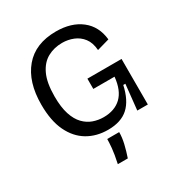

<svg xmlns="http://www.w3.org/2000/svg" viewBox="-205 -815 1109 1183"><g transform="rotate(-30 349.5 -223.5)"><path d="M343 13Q261 13 198 -24.5Q135 -62 99 -137Q63 -212 63 -327Q63 -488 141 -580.5Q219 -673 366 -673Q475 -673 543.5 -619.5Q612 -566 622 -469L534 -444Q530 -498 505 -530.5Q480 -563 442.5 -578Q405 -593 364 -593Q306 -593 259.5 -567.5Q213 -542 186 -484.5Q159 -427 159 -329Q159 -253 175.5 -202.5Q192 -152 220.5 -122.5Q249 -93 284.5 -80.5Q320 -68 358 -68Q437 -68 484 -113Q531 -158 540 -251H389V-324H632V0H557L576 -180H561Q540 -82 488 -34.5Q436 13 343 13ZM288 226Q302 161 305.5 121Q309 81 309 59H394Q394 97 384 139.5Q374 182 359 226Z"/></g></svg>

Font: Bricolage Grotesque 10pt
Style: Regular
Weight: 400
Designer: Mathieu Triay
Foundry: Atelier Triay
Version: Version 1.000; ttfautohint (v1.8.4.7-5d5b);gftools[0.9.32]